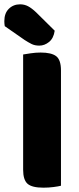

<svg xmlns="http://www.w3.org/2000/svg" viewBox="-42 -860 367 888"><path d="M159 8Q106 8 85.5 -10Q65 -28 65 -75V-608Q77 -610 100 -613.5Q123 -617 146 -617Q196 -617 218 -600Q240 -583 240 -534V-1Q229 2 206 5Q183 8 159 8ZM-20 -739Q-21 -743 -21.5 -750.5Q-22 -758 -22 -762Q-22 -799 -1 -819.5Q20 -840 51 -840Q71 -840 88 -831Q105 -822 125 -803L211 -718Q206 -683 185 -666Q164 -649 140 -649Q119 -649 104 -656.5Q89 -664 72 -675Z"/></svg>

Font: Baloo Bhaina 2 ExtraBold
Style: Regular
Weight: 800
Designer: Yesha Goshar, Manish Minz, Shuchita Grover and Ek Type
Foundry: Ek Type
Version: Version 1.640;hotconv 1.0.111;makeotfexe 2.5.65597; ttfautoh